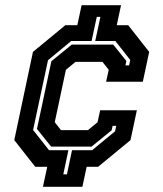

<svg xmlns="http://www.w3.org/2000/svg" viewBox="-20 -720 629 740"><path d="M145.5 0 162 -77H116L35 -180L107 -520L232 -623H278L294.5 -700H446.5L430 -623H474L555 -520L530.5 -405H389L399 -451L375 -481.5H271L234 -451L191 -249L215 -218.5H319L356 -249L366 -295H507.5L483 -180L358 -77H314L297.5 0ZM224 -48H238L257.5 -141H335L423.5 -214L428 -235H414L410.5 -218L333 -155H177L122.5 -223L178 -484L256.5 -548H416.5L467 -485L463.5 -468H477.5L482 -489L424.5 -562H347L367 -655H353L333 -562H254.5L165 -488L107.5 -219L169 -141H243.5Z"/></svg>

Font: Tourney Thin
Style: Bold Italic
Weight: 700
Italic angle: -12°
Version: Version 1.015